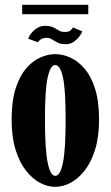

<svg xmlns="http://www.w3.org/2000/svg" viewBox="-20 -752 452 784"><path d="M205.5 11Q174.5 11 143.2 -5.5Q112 -22 85.5 -56Q59 -90 43.2 -141.8Q27.5 -193.5 27.5 -263.5Q27.5 -339.5 44 -391Q60.5 -442.5 87.2 -473.2Q114 -504 145 -517.5Q176 -531 205.5 -531Q234.5 -531 265.8 -517.5Q297 -504 324 -473.2Q351 -442.5 367.8 -391Q384.5 -339.5 384.5 -263.5Q384.5 -193.5 368.5 -141.8Q352.5 -90 326 -56Q299.5 -22 268 -5.5Q236.5 11 205.5 11ZM205.5 -34Q226 -34 237 -87.5Q248 -141 248 -263.5Q248 -386.5 237 -436.5Q226 -486.5 205.5 -486.5Q186 -486.5 174.8 -436.5Q163.5 -386.5 163.5 -263.5Q163.5 -141 174.8 -87.5Q186 -34 205.5 -34ZM249 -571.5Q228.5 -571.5 215.5 -578Q202.5 -584.5 192.5 -591Q182.5 -597.5 172 -597.5Q154.5 -597.5 145.8 -590.8Q137 -584 134.5 -579.5L95 -594Q98 -603.5 107.5 -615.8Q117 -628 131.2 -637.2Q145.5 -646.5 162.5 -646.5Q185 -646.5 197.2 -640.5Q209.5 -634.5 219.2 -628Q229 -621.5 244 -621.5Q261.5 -621.5 268.5 -628.2Q275.5 -635 278 -640L316 -624Q314.5 -618 305.5 -605.2Q296.5 -592.5 282.2 -582Q268 -571.5 249 -571.5ZM70.5 -694V-732.5H340.5V-694Z"/></svg>

Font: Imbue Thin 10pt ExtraBold
Style: Regular
Weight: 800
Version: Version 1.102